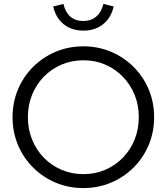

<svg xmlns="http://www.w3.org/2000/svg" viewBox="-20 -947 849 978"><path d="M404.5 11Q329.4 11 263.9 -16.5Q198.5 -44 148.7 -93.5Q99 -143 71.5 -208.5Q44 -274 44 -350Q44 -426 71.5 -491.5Q99 -557 148.7 -606.5Q198.5 -656 263.9 -683.5Q329.4 -711 404.5 -711Q479.6 -711 545.1 -683.5Q610.5 -656 660.3 -606.5Q710 -557 737.5 -491.5Q765 -426 765 -350Q765 -274 737.5 -208.5Q710 -143 660.3 -93.5Q610.5 -44 545.1 -16.5Q479.6 11 404.5 11ZM405 -60Q465 -60 516 -82Q567 -104 605.5 -143.3Q643.9 -182.6 665.5 -235.7Q687 -288.7 687 -350Q687 -412 665.5 -464.5Q644 -517 605.5 -556.5Q567 -596 516 -618Q465 -640 405 -640Q345 -640 293.5 -618Q242 -596 203.5 -556.5Q165 -517 143.5 -464.5Q122 -412 122 -350.5Q122 -289 143.5 -235.9Q165.1 -182.8 203.5 -143.4Q242 -104 293.7 -82Q345.5 -60 405 -60ZM405 -791Q345 -791 304.5 -823.5Q264 -856 251 -914L303 -927Q324 -840 405 -840Q443 -840 469.5 -862Q496 -884 507 -927L559 -914Q546 -856 505 -823.5Q464 -791 405 -791Z"/></svg>

Font: Red Hat Display
Style: Regular
Weight: 300
Designer: Pentagram, MCKL
Foundry: Pentagram, MCKL
Version: Version 1.023